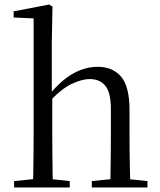

<svg xmlns="http://www.w3.org/2000/svg" viewBox="-20 -825 703 845"><path d="M42 0V-28L151 -39H184L287 -28V0ZM125 0Q126 -24 126.5 -65Q127 -106 127.5 -150.5Q128 -195 128 -229V-744L40 -748V-775L196 -805L211 -796L208 -641V-412L210 -399V-229Q210 -195 210.5 -150.5Q211 -106 211.5 -65Q212 -24 213 0ZM384 0V-28L492 -39H524L629 -28V0ZM465 0Q466 -24 466.5 -64.5Q467 -105 467.5 -149.5Q468 -194 468 -229V-344Q468 -418 443.5 -447.5Q419 -477 375 -477Q340 -477 294 -455Q248 -433 193 -373L174 -407H196Q249 -472 302 -501.5Q355 -531 410 -531Q476 -531 513 -487.5Q550 -444 550 -341V-229Q550 -194 550.5 -149.5Q551 -105 552 -64.5Q553 -24 554 0Z"/></svg>

Font: Noto Serif KR
Style: Regular
Weight: 400
Designer: Ryoko NISHIZUKA  (kana & ideographs); Frank Grießhammer (Latin, Greek & Cyrillic); Wenlong ZHANG  (bopomofo); Sandoll Co
Foundry: Adobe
Version: Version 2.003-H1;hotconv 1.1.1;makeotfexe 2.6.0